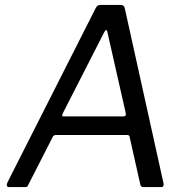

<svg xmlns="http://www.w3.org/2000/svg" viewBox="-20 -762 767 782"><path d="M16.3 0Q10.4 0 8.4 -4.9Q6.5 -9.9 10.2 -18.8L370.2 -729.8Q374.1 -737.4 378.9 -739.7Q383.6 -742 392.3 -742H470.4Q479.8 -742 484.1 -737.1Q488.3 -732.1 488.9 -725.2L646.2 -14.5Q647.5 -8.9 645.2 -4.4Q642.9 0 636.3 0H565Q552.4 0 551 -12.6L507.7 -205.3Q506.7 -212.1 498.4 -212.1H207.2Q198.1 -212.1 194 -202.8L94.1 -7.1Q92.6 -2.6 89.6 -1.3Q86.7 0 80.1 0H16.3ZM483 -287.9Q494.9 -287.9 492.1 -301.4L417.7 -630Q415.9 -640 412 -639.3Q408.1 -638.6 403.1 -628.1L236 -301Q232.7 -293.2 233.3 -290.5Q233.8 -287.9 239.2 -287.9Z"/></svg>

Font: Libre Franklin Thin
Style: Italic
Weight: 100
Italic angle: -8°
Designer: Pablo Impallari, Rodrigo Fuenzalida, Nhung Nguyen
Foundry: Impallari Type
Version: Version 3.000